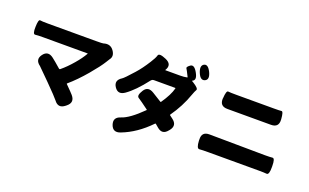

<svg xmlns="http://www.w3.org/2000/svg" viewBox="-101 -1381 3201 1986"><g transform="rotate(20 1500.0 -387.5)"><path d="M668 22Q601 75 551 7Q529 -22 406 -146Q283 -270 278 -273Q210 -322 257 -386Q305 -451 372 -399Q405 -374 472 -315Q479 -309 486 -315Q547 -365 608 -437Q664 -502 697 -560Q700 -564 695 -564H205Q148 -564 120.5 -560.5Q93 -557 96 -639Q98 -722 118.5 -718Q139 -714 205 -714H736Q805 -714 814 -717Q886 -740 926 -684Q966 -628 930 -584Q927 -580 907 -547Q871 -488 784 -385Q691 -275 603 -200Q599 -197 603 -193Q674 -122 689 -104Q744 -39 678 14Z M1298 87Q1219 118 1192 42Q1166 -35 1247 -60Q1334 -87 1469 -221Q1473 -225 1469 -228Q1380 -294 1351 -312Q1322 -330 1363 -395Q1403 -459 1474 -414L1574 -352Q1579 -349 1582 -354Q1654 -458 1673 -534Q1674 -539 1669 -539H1437Q1417 -539 1404 -523Q1295 -381 1203 -317Q1134 -269 1091 -334Q1048 -399 1120 -444Q1140 -456 1228 -555Q1283 -616 1340 -707Q1375 -761 1383.5 -792Q1392 -823 1473 -788Q1556 -752 1511 -680Q1508 -676 1513 -676H1674Q1716 -676 1749 -683Q1754 -684 1752 -688Q1718 -757 1709 -769.5Q1700 -782 1737 -809Q1775 -835 1815 -762Q1856 -689 1811 -670Q1806 -668 1810 -665L1824 -657Q1895 -613 1883 -593Q1871 -573 1856 -531Q1806 -389 1716 -262Q1713 -257 1718 -254L1751 -229Q1819 -178 1766 -112L1759 -104Q1706 -37 1642 -93L1609 -121Q1604 -125 1600 -120Q1459 26 1298 87ZM1932 -719Q1886 -699 1856 -771Q1826 -844 1867 -866Q1907 -887 1943 -814Q1978 -740 1932 -719Z M2087 -110V-124Q2083 -209 2168 -208L2779 -202Q2835 -202 2862.5 -205Q2890 -208 2890 -121V-112Q2891 -25 2861.5 -28Q2832 -31 2779 -31H2219Q2152 -31 2121.5 -28Q2091 -25 2087 -110ZM2251 -519Q2165 -519 2170 -605L2171 -608Q2176 -694 2198 -691Q2220 -688 2293 -688H2699Q2766 -688 2785.5 -690.5Q2805 -693 2811 -608V-605Q2817 -519 2731 -519Z"/></g></svg>

Font: Resource Han Rounded KR Heavy
Style: Regular
Weight: 900
Designer: Cyano Hao (round all glyphs); Ryoko NISHIZUKA 西塚涼子 (kana, bopomofo & ideographs); Paul D. Hunt (Latin, Greek & Cyrillic)
Foundry: Cyano Hao
Version: 0.990